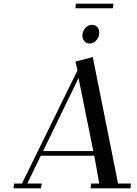

<svg xmlns="http://www.w3.org/2000/svg" viewBox="-20 -1021 743 1041"><path d="M53.2 0 56.2 -25.9H99.1L399.9 -639.2L389.2 -687L482.9 -711.9L620.1 -25.9H689.9L687 0H471.2L474.1 -25.9H518.1L491.2 -176.8H201.2L127.9 -25.9H206.1L202.1 0ZM213.9 -202.1H485.8L405.8 -598.1ZM389.2 -976.1 391.1 -1001H595.2L591.8 -976.1ZM426.8 -826.2Q426.8 -850.1 441.7 -868.2Q456.5 -886.2 479 -886.2Q495.1 -886.2 506.6 -875.2Q518.1 -864.3 518.1 -845.2Q518.1 -820.3 502.7 -802.7Q487.3 -785.2 463.9 -785.2Q448.2 -785.2 437.5 -797.9Q426.8 -810.5 426.8 -826.2Z"/></svg>

Font: Dehuti Alt
Style: Bold-Italic
Weight: 700
Version: Version 1.2